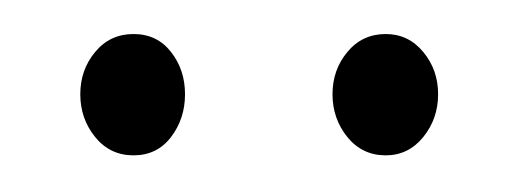

<svg xmlns="http://www.w3.org/2000/svg" viewBox="-20 -600 298 110"><path d="M56.5 -511Q43 -511 34.5 -521.5Q26 -532 26 -546Q26 -560 34.5 -570.2Q43 -580.5 56.5 -580.5Q70 -580.5 78 -570.2Q86 -560 86 -546Q86 -532 78 -521.5Q70 -511 56.5 -511ZM201 -511Q187.5 -511 179 -521.5Q170.5 -532 170.5 -546Q170.5 -560 179 -570.2Q187.5 -580.5 201 -580.5Q214 -580.5 222.5 -570.2Q231 -560 231 -546Q231 -532 222.5 -521.5Q214 -511 201 -511Z"/></svg>

Font: Fraunces 72pt S050 Thin
Style: Regular
Weight: 100
Version: Version 1.000; ttfautohint (v1.8.3)